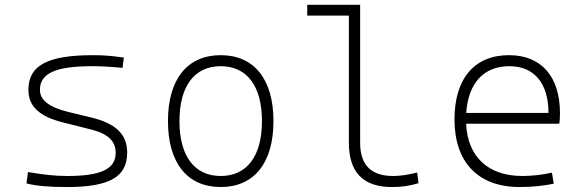

<svg xmlns="http://www.w3.org/2000/svg" viewBox="-20 -752 2384 782"><path d="M252.9 9.8C425.3 9.8 498 -31.2 498 -129.9C498 -202.6 455.6 -248.5 350.1 -273.9L258.8 -295.9C176.3 -315.9 142.6 -346.7 142.6 -385.7C142.6 -453.6 206.1 -482.4 356.4 -482.4C389.2 -482.4 425.8 -480.5 479 -475.6L484.4 -517.6C435.5 -524.4 402.3 -527.3 359.4 -527.3C173.8 -527.3 95.7 -485.8 95.7 -386.2C95.7 -322.3 136.2 -278.3 236.3 -253.4L351.1 -224.6C421.4 -207 451.2 -175.8 451.2 -129.9C451.2 -63.5 391.6 -35.2 252.9 -35.2C207 -35.2 160.2 -40 93.8 -51.3L87.9 -4.9C128.9 5.4 178.2 9.8 252.9 9.8Z M878.9 9.8C1014.6 9.8 1093.8 -87.9 1093.8 -258.8C1093.8 -429.7 1014.6 -527.3 878.9 -527.3C743.2 -527.3 664.1 -429.7 664.1 -258.8C664.1 -87.9 743.2 9.8 878.9 9.8ZM878.9 -35.2C772 -35.2 710.9 -116.2 710.9 -258.8C710.9 -401.4 772 -482.4 878.9 -482.4C985.8 -482.4 1046.9 -401.4 1046.9 -258.8C1046.9 -116.2 985.8 -35.2 878.9 -35.2Z M1576.2 9.8C1615.2 9.8 1647.5 5.4 1684.6 -5.9L1679.2 -49.3C1638.7 -39.6 1608.9 -35.2 1581.1 -35.2C1491.2 -35.2 1446.8 -80.1 1446.8 -170.9V-732.4H1231.4V-688.5H1400.9V-170.9C1400.9 -50.3 1459 9.8 1576.2 9.8Z M2096.2 9.8C2146.5 9.8 2198.2 4.4 2235.4 -3.9L2228 -48.8C2189.9 -40 2144.5 -35.2 2107.9 -35.2C1967.8 -35.2 1884.8 -113.3 1878.4 -248H2257.8C2259.8 -258.3 2260.7 -274.4 2260.7 -291C2260.7 -440.4 2184.6 -527.3 2053.2 -527.3C1912.1 -527.3 1831.1 -432.1 1831.1 -265.6C1831.1 -90.8 1927.7 9.8 2096.2 9.8ZM1878.9 -292C1886.7 -413.1 1950.2 -482.4 2054.2 -482.4C2155.8 -482.4 2213.9 -413.1 2213.9 -292Z"/></svg>

Font: Cascadia Mono PL ExtraLight
Style: Regular
Weight: 200
Monospace: yes
Designer: Aaron Bell
Foundry: Saja Typeworks
Version: Version 2404.023